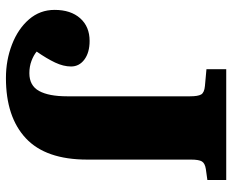

<svg xmlns="http://www.w3.org/2000/svg" viewBox="-86 -664 764 631"><g transform="rotate(90 295.5 -348.0)"><path d="M236 14Q177 14 125.5 -6Q74 -26 43 -62Q12 -98 12 -146Q12 -199 39.5 -230Q67 -261 114 -261Q152 -261 175 -244Q198 -227 198 -200Q198 -175 185 -147.5Q172 -120 149 -87Q161 -77 179.5 -70Q198 -63 220 -63Q261 -63 278.5 -95Q296 -127 296 -187V-591Q296 -617 290 -627.5Q284 -638 262 -640L207 -645V-710H571V-648L535 -643Q516 -640 510 -630Q504 -620 504 -594V-253Q504 -117 434 -51.5Q364 14 236 14Z"/></g></svg>

Font: Literata 36pt ExtraBold
Style: Regular
Weight: 800
Designer: Latin by Veronika Burian and Jose Scaglione. Greek by Irene Vlachou. Cyrillic by Vera Evstafieva.
Foundry: TypeTogether
Version: Version 3.002